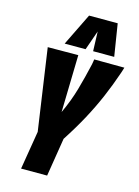

<svg xmlns="http://www.w3.org/2000/svg" viewBox="-136 -1007 786 1082"><g transform="rotate(15 256.5 -466.0)"><path d="M98 0 135 -224 66 -700 244 -701 236 -367Q272 -444 293 -518Q314 -592 332 -671Q333 -678 334.5 -685.5Q336 -693 337 -701L513 -700Q511 -692 508 -683.5Q505 -675 503 -668Q476 -589 445.5 -518Q415 -447 376.5 -375.5Q338 -304 286 -224L250 0ZM153 -744 245 -932H412L442 -744H319L315 -858L275 -744Z"/></g></svg>

Font: Georama Condensed ExtraBold
Style: Italic
Weight: 800
Width: 3
Italic angle: -9°
Designer: Jean-Baptiste Levee
Foundry: Production Type
Version: Version 1.000